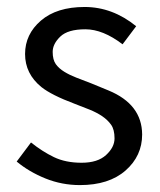

<svg xmlns="http://www.w3.org/2000/svg" viewBox="-20 -518 459 550"><path d="M241.2 -279.3Q264.6 -269.5 291 -258.8Q386.7 -219.2 387.2 -132.8Q387.2 -71.3 339.6 -29.5Q292 12.2 209 12.2Q157.2 12.2 110.1 -6.8Q63 -25.9 27.8 -55.2L68.8 -109.9Q101.1 -84 134.5 -67.9Q168 -51.8 213.9 -51.8Q259.8 -51.8 283.9 -74Q308.1 -96.2 308.1 -121.6Q308.1 -147 298.1 -160.9Q288.1 -174.8 272.5 -185.3Q256.8 -195.8 236.8 -203.9Q216.8 -211.9 193.8 -220.7Q127.4 -245.6 98.6 -268.6Q51.8 -306.6 51.8 -363.3Q51.8 -419.9 97.2 -459Q142.6 -498 222.4 -498Q302.2 -498 370.1 -442.9L331.1 -391.1Q274.9 -434.1 224.6 -434.1Q174.3 -434.1 152.6 -413.1Q130.9 -392.1 130.9 -369.4Q130.9 -346.7 139.9 -334.2Q148.9 -321.8 164.1 -312.5Q179.2 -303.2 198.5 -295.7Q217.8 -288.1 241.2 -279.3Z"/></svg>

Font: SourceSansPro-Regular
Style: Regular
Weight: 400
Designer: Paul D. Hunt
Foundry: Adobe Systems Incorporated
Version: Version 1.050;PS Version 1.000;hotconv 1.0.70;makeotf.lib2.5